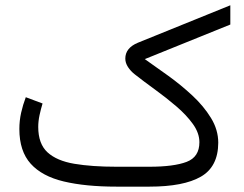

<svg xmlns="http://www.w3.org/2000/svg" viewBox="-20 -696 911 716"><path d="M537.6 0H414.1Q298.8 0 217.8 -19.3Q136.7 -38.6 94.5 -85.4Q52.2 -132.3 52.2 -214.8Q52.2 -246.1 58.8 -275.6Q65.4 -305.2 76.2 -333.5L138.7 -310.1Q132.3 -289.1 127.4 -266.4Q122.6 -243.7 122.6 -222.7Q122.6 -159.7 157.2 -127.9Q191.9 -96.2 257.3 -85.2Q322.8 -74.2 414.1 -74.2H537.1Q627.9 -74.2 675.8 -92.3Q723.6 -110.4 723.6 -165.5Q723.6 -199.7 699.5 -233.4Q675.3 -267.1 637.7 -299.3Q600.1 -331.5 558.6 -361.6Q517.1 -391.6 482.4 -418.9Q467.3 -430.7 457.3 -446Q447.3 -461.4 447.3 -477.5Q447.3 -517.1 494.1 -536.6L838.9 -676.3V-604.5L520 -475.6Q560.5 -447.3 607.9 -413.1Q655.3 -378.9 697.5 -339.6Q739.7 -300.3 766.8 -256.1Q793.9 -211.9 793.9 -163.6Q793.5 -74.2 729 -37.1Q664.6 0 537.6 0Z"/></svg>

Font: Vazirmatn FD NL Light
Style: Regular
Weight: 300
Designer: Saber Rastikerdar
Foundry: Saber Rastikerdar
Version: Version 33.003